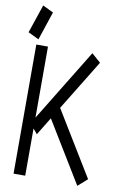

<svg xmlns="http://www.w3.org/2000/svg" viewBox="-126 -1128 775 1195"><g transform="rotate(10 261.5 -530.5)"><path d="M509.8 -48.3 450.7 3.9 215.8 -381.3 147 -268.6 120.6 -300.3V-2H46.9V-817.9H120.6V-369.1L399.9 -825.2L457 -774.9L261.2 -455.6ZM-13.7 -884.8 46.9 -1064.9 114.3 -1032.2 54.2 -852.1Z"/></g></svg>

Font: Gap Sans
Style: Regular
Weight: 400
Designer: Alexandre Liziard and Étienne Ozeray
Foundry: Interstices.io
Version: Version 1.6.1 - December 3. 2014